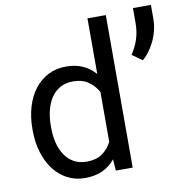

<svg xmlns="http://www.w3.org/2000/svg" viewBox="-85 -841 887 930"><g transform="rotate(-10 359.0 -375.5)"><path d="M48.8 -268.6V-258.3Q48.8 -201.7 64 -152.6Q79.1 -103.5 106.4 -67.4Q133.8 -31.2 172.6 -10.7Q211.4 9.8 259.3 9.8Q308.1 9.8 344.7 -6.8Q381.3 -23.4 407.7 -55.7L411.6 0H494.6V-750H404.3V-476.1Q378.4 -506.3 343 -522.2Q307.6 -538.1 260.3 -538.1Q211.9 -538.1 172.9 -518.1Q133.8 -498 106.4 -462.4Q78.6 -426.8 63.7 -377.2Q48.8 -327.6 48.8 -268.6ZM139.2 -258.3V-268.6Q139.2 -307.1 147.5 -342Q155.8 -377 173.3 -403.8Q190.4 -430.2 217.5 -445.8Q244.6 -461.4 282.7 -461.4Q327.1 -461.4 356.9 -440.7Q386.7 -419.9 404.3 -387.7V-142.6Q386.7 -107.9 356.9 -87.4Q327.1 -66.9 281.7 -66.9Q244.1 -66.9 217.3 -82.3Q190.4 -97.7 173.3 -124Q155.8 -150.4 147.5 -185.1Q139.2 -219.7 139.2 -258.3ZM718.3 -689V-760.7H629.9V-687.5Q629.9 -645.5 618.4 -609.4Q606.9 -573.2 584 -538.6L633.3 -503.4Q653.8 -521 669.4 -543.5Q685.1 -565.9 696.3 -590.8Q707 -615.2 712.6 -640.6Q718.3 -666 718.3 -689Z"/></g></svg>

Font: RobotoMono Nerd Font
Style: Regular
Weight: 400
Monospace: yes
Designer: Google
Version: Version 3.000;Nerd Fonts 3.2.1